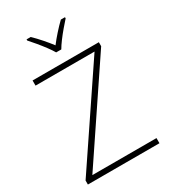

<svg xmlns="http://www.w3.org/2000/svg" viewBox="-226 -1056 1028 1164"><g transform="rotate(-30 288.5 -474.0)"><path d="M537 0H36V-28L474 -678H61V-714H525V-686L88 -36H537ZM270 -790Q258 -811 237.5 -838.5Q217 -866 194.5 -893Q172 -920 154 -940V-948H183Q210 -922 238 -890Q266 -858 288 -829Q310 -858 338.5 -890Q367 -922 394 -948H423V-940Q405 -920 382 -893Q359 -866 338.5 -838.5Q318 -811 306 -790Z"/></g></svg>

Font: Noto Sans Khmer UI ExtraLight
Style: Regular
Weight: 200
Designer: Danh Hong and the Monotype Design Team
Foundry: Monotype Imaging Inc.
Version: Version 2.002; ttfautohint (v1.8.4.7-5d5b)